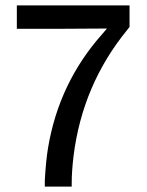

<svg xmlns="http://www.w3.org/2000/svg" viewBox="-20 -676 540 707"><path d="M42 -570V-656H457V-577L447 -564Q284 -364 251 -103Q244 -45 244 0V11H145V-12Q149 -85 157 -132Q197 -371 356 -550L374 -571L208 -570Z"/></svg>

Font: MathJax_SansSerif
Style: Regular
Weight: 400
Version: Version 1.1